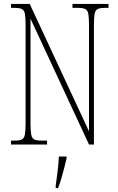

<svg xmlns="http://www.w3.org/2000/svg" viewBox="-20 -734 599 975"><path d="M36 0V-20H54Q79 -20 91 -26Q103 -32 106.5 -51Q110 -70 110 -108V-606Q110 -645 106.5 -663.5Q103 -682 91 -688Q79 -694 54 -694H36V-714H131L432 -67V-606Q432 -645 428.5 -663.5Q425 -682 413 -688Q401 -694 376 -694H348V-714H531V-694H513Q488 -694 476 -688Q464 -682 460.5 -663.5Q457 -645 457 -606V0H432L135 -639V-108Q135 -70 138.5 -51Q142 -32 154 -26Q166 -20 191 -20H219V0ZM263 208Q268 171 272.5 136Q277 101 279 61H318V71Q313 92 306 119.5Q299 147 291 174Q283 201 275 221H263Z"/></svg>

Font: Noto Serif Tamil ExtraCondensed Thin
Style: Regular
Weight: 100
Width: 2
Designer: Indian Type Foundry, Tom Grace, and the Monotype Design Team
Foundry: Monotype Imaging Inc.
Version: Version 2.004; ttfautohint (v1.8.4.7-5d5b)